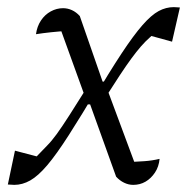

<svg xmlns="http://www.w3.org/2000/svg" viewBox="-20 -513 541 539"><path d="M221 -235 140 -459 167 -426Q147 -425 123.5 -422.5Q100 -420 81 -417Q84 -439 95 -455.5Q106 -472 122.5 -481Q139 -490 157 -490Q170 -490 182 -484.5Q194 -479 204 -468L268 -284H282L257 -235ZM239 -230Q287 -311 321 -362.5Q355 -414 380 -442.5Q405 -471 425.5 -482Q446 -493 468 -493Q472 -493 476.5 -492.5Q481 -492 485 -492L463 -396L405 -412Q388 -397 375.5 -382.5Q363 -368 349 -349Q335 -330 316.5 -302Q298 -274 270 -230ZM279 -268 369 -26 342 -58Q363 -59 385 -60.5Q407 -62 428 -67Q426 -45 415 -28.5Q404 -12 388.5 -3Q373 6 354 6Q341 6 328.5 0Q316 -6 306 -17L233 -220H219L244 -268ZM258 -272Q208 -188 173 -133.5Q138 -79 112.5 -49Q87 -19 65 -6.5Q43 6 20 6Q16 6 12 5.5Q8 5 2 5L22 -90L83 -74Q98 -90 111.5 -103.5Q125 -117 139.5 -137Q154 -157 174.5 -189Q195 -221 227 -272Z"/></svg>

Font: Piazzolla 8pt ExtraLight
Style: Italic
Weight: 250
Italic angle: -11.3°
Designer: Juan Pablo del Peral
Foundry: Huerta Tipografica
Version: Version 2.001